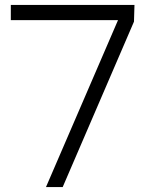

<svg xmlns="http://www.w3.org/2000/svg" viewBox="-20 -761 615 781"><path d="M167 0 460 -679H24V-741H527L525 -673L235 0Z"/></svg>

Font: Milkman
Style: Regular
Weight: 300
Designer: Giulia Boggio / Martin Desinde
Version: Version 1.000